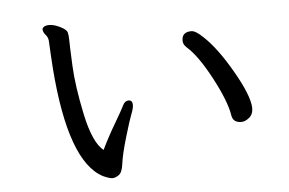

<svg xmlns="http://www.w3.org/2000/svg" viewBox="-46 -704 1092 725"><g transform="rotate(-5 500.0 -341.5)"><path d="M856 -212Q870 -212 885.5 -224.5Q901 -237 901 -262Q899 -309 844.5 -403.5Q790 -498 740 -544Q713 -570 697 -570Q661 -570 661 -537Q661 -522 675 -510Q716 -474 764 -383.5Q812 -293 820 -239Q825 -212 856 -212ZM352 -43Q364 -43 377 -52.5Q390 -62 394 -95Q398 -128 417 -192.5Q436 -257 444.5 -278Q453 -299 453 -312Q453 -330 438 -330Q424 -330 416.5 -314Q409 -298 379.5 -248Q350 -198 328 -152Q288 -184 265 -293Q242 -402 238.5 -479.5Q235 -557 235 -575.5Q235 -594 232 -605.5Q229 -617 205.5 -628.5Q182 -640 164 -640Q143 -640 138 -627Q138 -615 147.5 -604.5Q157 -594 158 -580Q160 -535 164 -476Q191 -119 317 -54Q341 -43 352 -43Z"/></g></svg>

Font: LXGW WenKai Mono TC
Style: Bold
Weight: 700
Designer: LXGW / Fontworks Inc.
Foundry: LXGW / Fontworks Inc.
Version: Version 1.330